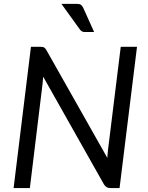

<svg xmlns="http://www.w3.org/2000/svg" viewBox="-20 -954 750 974"><path d="M185.5 -716.5Q198 -716.5 203.5 -713.5Q209 -710.5 215 -700.5L524.5 -153Q525 -164.5 526 -174.8Q527 -185 528 -194.5L592.5 -716.5H675L586.5 0H540Q528.5 0 521.5 -4.2Q514.5 -8.5 508 -17.5L199 -565L196 -530L131.5 0H49L137 -716.5ZM369 -934.5Q384 -934.5 391 -929.2Q398 -924 403 -912.5L457.5 -791.5H411Q401.5 -791.5 395.8 -794.8Q390 -798 384.5 -805.5L291.5 -934.5Z"/></svg>

Font: Lato
Style: Italic
Weight: 400
Italic angle: -7°
Designer: Lukasz Dziedzic
Foundry: tyPoland Lukasz Dziedzic
Version: Version 2.007; 2014-02-27